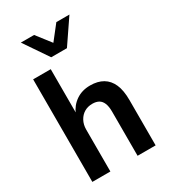

<svg xmlns="http://www.w3.org/2000/svg" viewBox="-222 -1037 1009 1143"><g transform="rotate(-30 282.5 -465.5)"><path d="M66 0V-705H187V-400H183Q203 -448 244 -476Q285 -504 341 -504Q393 -504 428.5 -483Q464 -462 482.5 -420Q501 -378 501 -312V0H377V-304Q377 -339 368 -361Q359 -383 341.5 -393Q324 -403 298 -403Q267 -403 243 -389Q219 -375 204.5 -348.5Q190 -322 190 -288V0ZM225 -765 112 -931H203L279 -833L356 -931H446L333 -765Z"/></g></svg>

Font: Nunito Sans 10pt SemiCondensed
Style: Bold
Weight: 700
Width: 4
Designer: Vernon Adams
Foundry: Vernon Adams
Version: Version 3.101;gftools[0.9.27]